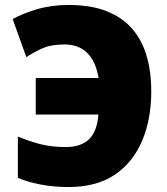

<svg xmlns="http://www.w3.org/2000/svg" viewBox="-20 -743 673 773"><path d="M240 -564Q188 -564 154.5 -550Q121 -536 86 -513L31 -666Q69 -688 128 -705.5Q187 -723 256 -723Q345 -723 408 -698.5Q471 -674 511 -628.5Q551 -583 570 -519Q589 -455 589 -375Q589 -265 553 -178Q517 -91 443.5 -40.5Q370 10 255 10Q195 10 141.5 -0.5Q88 -11 52 -27V-193Q99 -174 143 -162.5Q187 -151 246 -151Q278 -151 302 -160Q326 -169 341.5 -185.5Q357 -202 365.5 -226.5Q374 -251 376 -282H124V-429H377Q371 -464 359 -489.5Q347 -515 329.5 -531.5Q312 -548 289.5 -556Q267 -564 240 -564Z"/></svg>

Font: Noto Sans Display Black
Style: Regular
Weight: 900
Designer: Monotype Design Team
Foundry: Monotype Imaging Inc.
Version: Version 2.003